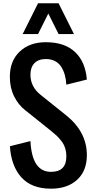

<svg xmlns="http://www.w3.org/2000/svg" viewBox="-20 -1141 578 1170"><path d="M274.4 -1058.6 211.9 -933.6H118.2L211.9 -1121.1H336.9L430.7 -933.6H336.9ZM384.3 -625Q382.3 -657.7 374.8 -684.6Q367.2 -711.4 353 -733.9Q338.9 -756.3 314.9 -768.8Q291 -781.2 259.3 -781.2Q214.4 -781.2 189.9 -756.1Q165.5 -731 165.5 -686Q165.5 -612.3 228 -562.5L384.3 -437.5Q509.3 -336.4 509.3 -195.8Q509.3 -99.6 450 -45.4Q390.6 8.8 290.5 8.8Q172.4 8.8 110.1 -60.5Q47.9 -129.9 40.5 -250L165.5 -281.2Q174.8 -93.8 290.5 -93.8Q384.3 -93.8 384.3 -187.5Q384.3 -215.3 376.7 -239Q369.1 -262.7 353.5 -282.5Q337.9 -302.2 325.2 -314.2Q312.5 -326.2 290.5 -343.8L134.3 -468.8Q91.3 -502.4 65.7 -554.4Q40 -606.4 40 -672.9Q40 -769.5 100.1 -826.7Q160.2 -883.8 259.3 -883.8Q373.5 -883.8 437 -824.2Q500.5 -764.6 509.3 -656.2Z"/></svg>

Font: OswaldRegular
Style: Regular
Weight: 400
Designer: vernon adams
Foundry: vernon adams
Version: Version 1.000